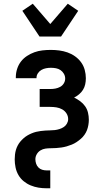

<svg xmlns="http://www.w3.org/2000/svg" viewBox="-20 -796 540 1031"><path d="M230 215Q208 215 186.5 211.5Q165 208 144.5 199.5Q124 191 107 177Q90 163 79 144Q68 125 63.5 103Q59 81 59 60Q59 47 60.5 34Q62 21 65.5 9Q69 -3 75 -14.5Q81 -26 89 -35.5Q97 -45 106.5 -53.5Q116 -62 127 -68.5Q138 -75 150 -80Q162 -85 174 -88Q186 -91 198.5 -92.5Q211 -94 224 -95Q237 -96 249.5 -96Q262 -96 274.5 -97.5Q287 -99 299.5 -103Q312 -107 322.5 -114Q333 -121 339.5 -132.5Q346 -144 346 -156Q346 -173 337 -187Q328 -201 313.5 -209Q299 -217 282.5 -219.5Q266 -222 250 -222H193V-318H250Q264 -318 277.5 -320.5Q291 -323 303 -329.5Q315 -336 322.5 -348Q330 -360 330 -374Q330 -388 323 -400Q316 -412 305 -419.5Q294 -427 280.5 -429.5Q267 -432 253 -432Q240 -432 227 -429.5Q214 -427 202.5 -420.5Q191 -414 183.5 -402.5Q176 -391 176 -378V-376H65V-382Q65 -404 72 -426Q79 -448 92.5 -465.5Q106 -483 125 -495.5Q144 -508 165 -515.5Q186 -523 208.5 -525.5Q231 -528 253 -528Q276 -528 298.5 -525Q321 -522 342.5 -514.5Q364 -507 383 -493.5Q402 -480 415.5 -461.5Q429 -443 435 -420.5Q441 -398 441 -376Q441 -359 437.5 -343Q434 -327 425.5 -313.5Q417 -300 404.5 -289.5Q392 -279 378 -272Q395 -264 410.5 -252.5Q426 -241 437 -225.5Q448 -210 452.5 -191Q457 -172 457 -153Q457 -139 454.5 -124.5Q452 -110 447 -97Q442 -84 433.5 -72Q425 -60 414 -50.5Q403 -41 391 -33Q379 -25 365.5 -19.5Q352 -14 338 -10Q324 -6 310 -4Q296 -2 281.5 -1Q267 0 252.5 0Q238 0 224 2Q210 4 197.5 11.5Q185 19 177.5 32Q170 45 170 59Q170 71 174 83Q178 95 186.5 103.5Q195 112 206.5 115.5Q218 119 230 119H250V215ZM192 -600 100 -738 156 -776 250 -667 344 -776 400 -738 308 -600Z"/></svg>

Font: Iosevka
Style: Bold
Weight: 700
Monospace: yes
Designer: Belleve Invis
Foundry: Belleve Invis
Version: Version 32.5.0; ttfautohint (v1.8.4)